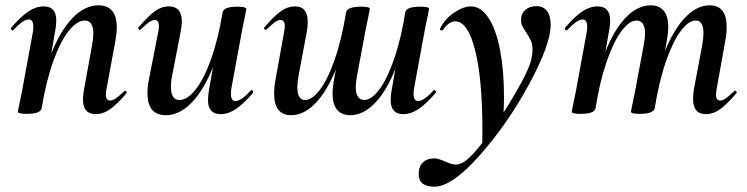

<svg xmlns="http://www.w3.org/2000/svg" viewBox="-20 -419 2802 720"><path d="M291 -47Q291 -62 296 -89L325 -248Q330 -276 330 -293Q330 -342 298 -342Q269 -342 238 -303.5Q207 -265 180 -190Q153 -115 136 -12L118 -13Q137 -131 172 -218Q207 -305 252.5 -352Q298 -399 349 -399Q418 -399 418 -316Q418 -297 413 -267L380 -89Q377 -74 377 -65Q377 -42 393 -42Q403 -42 415.5 -51Q428 -60 446 -77Q448 -79 449 -79Q452 -79 454 -75.5Q456 -72 454 -69Q420 -29 393.5 -10Q367 9 339 9Q291 9 291 -47ZM47 0 51 -21Q61 -68 62 -74L103 -297Q105 -306 105 -319Q105 -346 88 -346Q67 -346 30 -306Q29 -305 27 -305Q24 -305 22 -308.5Q20 -312 22 -315Q58 -357 86.5 -376Q115 -395 144 -395Q191 -395 191 -342Q191 -327 188 -309L136 -12Q131 8 80 8Q47 8 47 0Z M533 -69Q533 -95 538 -119L573 -297Q576 -312 576 -321Q576 -344 560 -344Q550 -344 538.5 -335.5Q527 -327 508 -309Q506 -307 504 -307Q501 -307 499 -310.5Q497 -314 500 -317Q534 -357 559.5 -376Q585 -395 613 -395Q662 -395 662 -338Q662 -324 657 -297L626 -138Q621 -116 621 -93Q621 -44 653 -44Q682 -44 713 -82.5Q744 -121 771 -196Q798 -271 815 -374L833 -373Q814 -255 779 -168Q744 -81 698.5 -34Q653 13 602 13Q533 13 533 -69ZM760 -44Q760 -59 763 -77L815 -374Q820 -394 871 -394Q888 -394 896 -391.5Q904 -389 904 -386L900 -365Q890 -318 889 -312L848 -89Q846 -80 846 -67Q846 -40 863 -40Q884 -40 921 -80Q922 -81 924 -81Q927 -81 929 -77.5Q931 -74 929 -71Q893 -29 864.5 -10Q836 9 807 9Q760 9 760 -44Z M1134 -338Q1134 -318 1130 -297L1100 -138Q1095 -108 1095 -92Q1095 -44 1124 -44Q1150 -44 1179 -81.5Q1208 -119 1234.5 -194Q1261 -269 1278 -374L1296 -373Q1277 -253 1242.5 -166Q1208 -79 1164 -33Q1120 13 1072 13Q1008 13 1008 -68Q1008 -95 1013 -119L1045 -297Q1048 -312 1048 -321Q1048 -344 1032 -344Q1022 -344 1010.5 -335.5Q999 -327 980 -309Q978 -307 976 -307Q973 -307 971 -310.5Q969 -314 972 -317Q1006 -357 1032 -376Q1058 -395 1086 -395Q1134 -395 1134 -338ZM1589 -386 1585 -365Q1575 -318 1574 -312L1533 -89Q1531 -80 1531 -67Q1531 -40 1548 -40Q1569 -40 1606 -80Q1607 -81 1609 -81Q1612 -81 1614 -77.5Q1616 -74 1614 -71Q1578 -29 1549.5 -10Q1521 9 1492 9Q1445 9 1445 -44Q1445 -59 1448 -77L1500 -374Q1505 -394 1556 -394Q1589 -394 1589 -386ZM1367 -386 1363 -365Q1353 -318 1352 -312L1319 -136Q1314 -108 1314 -93Q1314 -68 1322.5 -56Q1331 -44 1346 -44Q1373 -44 1402.5 -83.5Q1432 -123 1458 -198Q1484 -273 1500 -374L1518 -373Q1499 -255 1465.5 -168Q1432 -81 1387.5 -34Q1343 13 1293 13Q1261 13 1244 -7.5Q1227 -28 1227 -69Q1227 -87 1232 -117L1278 -374Q1280 -383 1294 -388.5Q1308 -394 1334 -394Q1367 -394 1367 -386Z M1550 234Q1550 206 1565.5 190.5Q1581 175 1609 175Q1624 175 1650 187Q1653 188 1665 193Q1677 198 1689 198Q1706 198 1723 186Q1757 162 1812.5 85Q1868 8 1915.5 -74.5Q1963 -157 1971 -191Q1977 -215 1977 -232Q1977 -253 1971 -266Q1965 -279 1954 -296Q1944 -311 1939 -320.5Q1934 -330 1934 -345Q1934 -368 1950 -382Q1966 -396 1992 -396Q2017 -396 2031 -378Q2045 -360 2045 -326Q2045 -252 1964 -103Q1883 46 1779 163.5Q1675 281 1609 281Q1550 281 1550 234ZM1789 71Q1789 -124 1761.5 -231.5Q1734 -339 1687 -339Q1675 -339 1662.5 -330Q1650 -321 1642 -308Q1641 -305 1636 -305Q1629 -305 1630 -311Q1647 -347 1682 -371Q1717 -395 1746 -395Q1784 -395 1812.5 -351Q1841 -307 1855.5 -230Q1870 -153 1870 -57Q1870 -34 1868 16L1788 135Q1789 113 1789 71Z M2579 -48Q2579 -68 2583 -89L2613 -248Q2618 -278 2618 -294Q2618 -342 2589 -342Q2563 -342 2534 -304.5Q2505 -267 2478.5 -192Q2452 -117 2435 -12L2417 -13Q2436 -133 2470.5 -220Q2505 -307 2549 -353Q2593 -399 2641 -399Q2705 -399 2705 -318Q2705 -291 2700 -267L2668 -89Q2665 -74 2665 -65Q2665 -42 2681 -42Q2691 -42 2702.5 -50.5Q2714 -59 2733 -77Q2735 -79 2737 -79Q2740 -79 2742 -75.5Q2744 -72 2741 -69Q2707 -29 2681 -10Q2655 9 2627 9Q2579 9 2579 -48ZM2124 0 2128 -21Q2138 -68 2139 -74L2180 -297Q2182 -306 2182 -319Q2182 -346 2165 -346Q2144 -346 2107 -306Q2106 -305 2104 -305Q2101 -305 2099 -308.5Q2097 -312 2099 -315Q2135 -357 2163.5 -376Q2192 -395 2221 -395Q2268 -395 2268 -342Q2268 -327 2265 -309L2213 -12Q2208 8 2157 8Q2124 8 2124 0ZM2346 0 2350 -21Q2360 -68 2361 -74L2394 -250Q2399 -278 2399 -293Q2399 -318 2390.5 -330Q2382 -342 2367 -342Q2340 -342 2310.5 -302.5Q2281 -263 2255 -188Q2229 -113 2213 -12L2195 -13Q2214 -131 2247.5 -218Q2281 -305 2325.5 -352Q2370 -399 2420 -399Q2452 -399 2469 -378.5Q2486 -358 2486 -317Q2486 -299 2481 -269L2435 -12Q2433 -3 2419 2.5Q2405 8 2379 8Q2346 8 2346 0Z"/></svg>

Font: Cormorant Garamond
Style: Bold Italic
Weight: 700
Italic angle: -10°
Designer: Christian Thalmann (Catharsis Fonts)
Foundry: Catharsis Fonts
Version: Version 4.000